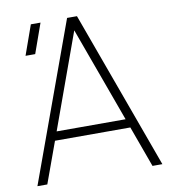

<svg xmlns="http://www.w3.org/2000/svg" viewBox="-81 -791 771 861"><g transform="rotate(-10 304.5 -360.0)"><path d="M327 -720H282L20 0H65L133 -187H476L544 0H589ZM161 -720H117L69 -585H113ZM147.5 -227 304 -659.5 461.5 -227Z"/></g></svg>

Font: Vela Sans ExtLt
Style: Regular
Weight: 200
Designer: Principal design: Mikhail Sharanda - project Manrope.
Design modification: Ravid Balaliev
Foundry: Mikhail Sharanda
Version: Version 1.001